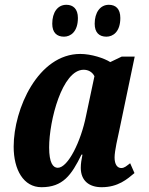

<svg xmlns="http://www.w3.org/2000/svg" viewBox="-20 -771 622 801"><path d="M424 -618C451 -618 482 -638 482 -696C482 -734 463 -751 434 -751C398 -751 375 -719 375 -672C375 -635 394 -618 424 -618ZM247 -618C274 -618 305 -638 305 -696C305 -734 285 -751 257 -751C220 -751 198 -719 198 -672C198 -635 217 -618 247 -618ZM153 10C242 10 278 -40 320 -126H324C320 -105 317 -89 317 -71C317 -17 352 10 404 10C473 10 511 -24 541 -49L523 -90C507 -78 499 -70 486 -70C470 -70 458 -84 458 -114C458 -142 472 -201 477 -224L542 -535H488L440 -512C415 -528 361 -546 315 -546C139 -546 37 -317 37 -159C37 -63 78 10 153 10ZM221 -71C201 -71 185 -92 185 -156C185 -267 239 -480 329 -480C348 -480 365 -471 374 -453L339 -288C318 -182 264 -71 221 -71Z"/></svg>

Font: Noto Serif Condensed Extra
Style: Italic
Weight: 800
Width: 3
Italic angle: -12°
Designer: Monotype Design Team
Foundry: Monotype Imaging Inc.
Version: Version 1.901